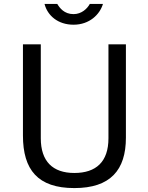

<svg xmlns="http://www.w3.org/2000/svg" viewBox="-20 -949 754 979"><path d="M505 -929H438C425 -905 396 -877 355 -877C307 -877 284 -909 272 -929H207C222 -870 275 -823 355 -823C436 -823 489 -875 505 -929ZM622 -247V-723H533V-244C533 -124 470 -67 359 -67C249 -67 188 -126 188 -244V-723H97V-258C97 -83 173 10 359 10C543 10 622 -82 622 -247Z"/></svg>

Font: United Sans
Style: Regular
Weight: 400
Designer: Pablo Impallari, Rodrigo Fuenzalida (Modified by Dan O. Williams)
Version: Version 1.000;PS 001.000;hotconv 1.0.88;makeotf.lib2.5.64775